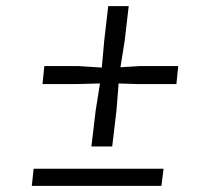

<svg xmlns="http://www.w3.org/2000/svg" viewBox="-20 -623 707 628"><path d="M279 -144 293 -262 307 -350 229 -348H119L125 -407H235L313 -402L321 -491L334 -603H401L388 -491L374 -403L438 -407H563L557 -348H432L368 -350L361 -262L347 -144ZM84 -15 90 -71H515L508 -15Z"/></svg>

Font: Koeln Type Sans Light
Style: Italic
Weight: 300
Italic angle: -7.5°
Designer: Eben Sorkin
Foundry: Eben Sorkin
Version: Version 2.001